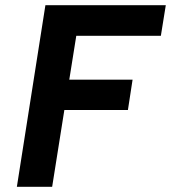

<svg xmlns="http://www.w3.org/2000/svg" viewBox="-20 -720 659 740"><path d="M600 -582 619 -700H155L45 0H181L228 -296H473L491 -413H247L274 -582Z"/></svg>

Font: Arthouse Owned
Style: Bold Italic
Weight: 700
Italic angle: -10°
Designer: Jeremy Tribby
Foundry: Tribby Type
Version: Version 1.000;PS 001.000;hotconv 1.0.88;makeotf.lib2.5.64775